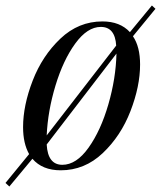

<svg xmlns="http://www.w3.org/2000/svg" viewBox="-63 -606 586 699"><path d="M421 -474Q447 -436 447 -371Q447 -292 412 -201.5Q377 -111 311 -48.5Q245 14 158 14Q91 14 55 -28L-29 73L-43 60L43 -45Q21 -84 21 -143Q21 -222 56 -312.5Q91 -403 157 -465.5Q223 -528 310 -528Q374 -528 410 -489L490 -586L503 -574ZM107 -113 360 -440Q356 -508 304 -508Q255 -508 211 -447.5Q167 -387 139 -294.5Q111 -202 107 -113ZM361 -411 107 -80Q111 -6 164 -6Q215 -6 259.5 -68.5Q304 -131 331.5 -226Q359 -321 361 -411Z"/></svg>

Font: Playfair Display
Style: Italic
Weight: 400
Italic angle: -14°
Designer: Claus Eggers Sørensen
Foundry: Claus Eggers Sørensen
Version: Version 1.200; ttfautohint (v1.6)